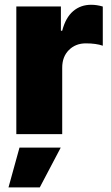

<svg xmlns="http://www.w3.org/2000/svg" viewBox="-20 -573 473 820"><path d="M49.7 0V-545.5H240.1V-441.8H245.7Q260.3 -497.9 292.3 -525.2Q324.2 -552.6 369.3 -552.6Q393.8 -552.6 419 -545.1V-377.8Q390.3 -387.8 346.6 -387.8Q302.6 -387.8 274.1 -359.2Q245.7 -330.6 245.7 -284.1V0ZM16.3 227.3 63.2 57.5H239.3L149.9 227.3Z"/></svg>

Font: Karasuma Gothic
Style: Black
Weight: 900
Designer: Rasmus Andersson / Ryoko Nishizuka
Foundry: Genbu
Version: Version 1.00